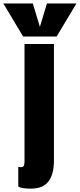

<svg xmlns="http://www.w3.org/2000/svg" viewBox="-92 -994 475 1141"><path d="M90.8 127Q35.2 127 16.6 114.3V-2.9Q25.4 -0.5 32.7 -0.5Q45.4 -0.5 49.6 -9Q53.7 -17.6 53.7 -35.2V-732.4H228.5V-40Q228.5 41.5 196 84.2Q163.6 127 90.8 127ZM244.6 -776.9H45.4L-72.3 -973.6H103L145 -834.5L187 -973.6H362.3Z"/></svg>

Font: Anton
Style: Regular
Weight: 400
Designer: Vernon Adams, Tural Alisoy
Foundry: Vernon Adams
Version: Version 2.300